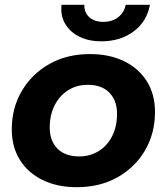

<svg xmlns="http://www.w3.org/2000/svg" viewBox="-20 -771 694 799"><path d="M300 8Q218 8 157 -22Q96 -52 62.5 -106Q29 -160 29 -233Q29 -322 71 -393Q113 -464 186 -505Q259 -546 354 -546Q436 -546 497 -516Q558 -486 591.5 -432Q625 -378 625 -305Q625 -216 583.5 -145Q542 -74 468.5 -33Q395 8 300 8ZM310 -120Q355 -120 391 -142.5Q427 -165 447 -205Q467 -245 467 -298Q467 -352 435.5 -385Q404 -418 345 -418Q299 -418 263.5 -395.5Q228 -373 207.5 -333Q187 -293 187 -240Q187 -185 219 -152.5Q251 -120 310 -120ZM401 -599Q351 -599 312 -617.5Q273 -636 252 -670.5Q231 -705 236 -751H331Q330 -719 351.5 -699.5Q373 -680 410 -680Q447 -680 472 -699.5Q497 -719 503 -751H604Q591 -681 536 -640Q481 -599 401 -599Z"/></svg>

Font: Montserrat
Style: Bold Italic
Weight: 700
Italic angle: -11.3°
Designer: Julieta Ulanovsky
Foundry: Julieta Ulanovsky
Version: Version 9.000; ttfautohint (v1.8.4.7-5d5b)